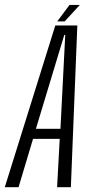

<svg xmlns="http://www.w3.org/2000/svg" viewBox="-54 -782 386 802"><path d="M-34 0 177 -675.5H269L242 0H184.5L195.5 -202H84L23.5 0ZM96 -244H198.5L218.5 -636H214.5ZM185 -692.5 236.5 -761.5H279.5L216 -692.5Z"/></svg>

Font: Anybody Condensed Light
Style: Italic
Weight: 300
Width: 3
Italic angle: -10°
Designer: Tyler Finck
Foundry: Etcetera Type Company
Version: Version 1.010; ttfautohint (v1.8.3) -l 8 -r 50 -G 200 -x 14 